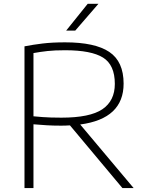

<svg xmlns="http://www.w3.org/2000/svg" viewBox="-20 -964 750 984"><path d="M105.5 0V-726.5Q148.5 -735 198 -741Q247.5 -747 313.5 -747Q467 -747 540.2 -697.8Q613.5 -648.5 613.5 -535.5Q613.5 -355.5 391 -326L665 0H607.5L338.5 -321.5Q316.5 -320 293 -320Q251.5 -320 219.8 -322Q188 -324 151.5 -327V0ZM294.5 -361Q441 -361 504.8 -404.2Q568.5 -447.5 568.5 -534Q568.5 -631 508.2 -668.8Q448 -706.5 313.5 -706.5Q260 -706.5 223.8 -702.5Q187.5 -698.5 151.5 -692V-368Q177.5 -365.5 198 -364Q218.5 -362.5 240.8 -361.8Q263 -361 294.5 -361ZM319 -807 429.5 -944.5H484.5L365.5 -807Z"/></svg>

Font: Encode Sans Expanded Expanded ExtraLight
Style: Regular
Weight: 200
Width: 7
Designer: Multiple Designers
Foundry: Impallari Type
Version: Version 3.000; ttfautohint (v1.8.3) -l 8 -r 50 -G 200 -x 14 